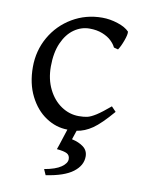

<svg xmlns="http://www.w3.org/2000/svg" viewBox="-79 -525 596 798"><g transform="rotate(10 218.5 -126.0)"><path d="M264.2 12.7 251.5 50.8Q281.2 57.1 300.5 71.8Q319.8 86.4 319.8 111.8Q319.8 149.9 283 177.7Q246.1 205.6 169.4 216.8L158.7 192.9Q206.1 184.6 229.2 168.5Q252.4 152.3 252.4 134.8Q252.4 118.7 240.2 111.8Q228 105 196.8 102.1Q197.3 100.6 203.4 83Q209.5 65.4 225.6 14.6Q177.2 14.2 134.5 -14.2Q91.8 -42.5 65.4 -95Q39.1 -147.5 39.1 -216.8Q39.1 -286.1 72 -343.8Q105 -401.4 162.1 -435.1Q219.2 -468.8 288.1 -468.8Q320.8 -468.8 353.8 -458Q386.7 -447.3 402.8 -430.2Q404.8 -418.9 395 -392.1Q385.3 -365.2 375 -350.1L356.9 -355Q350.6 -368.7 336.4 -382.3Q322.3 -396 298.6 -405.5Q274.9 -415 244.1 -415Q209 -415 179 -394Q148.9 -373 130.6 -331.8Q112.3 -290.5 112.3 -231.9Q112.3 -178.2 133.1 -136.5Q153.8 -94.7 188.2 -71.8Q222.7 -48.8 262.2 -48.8Q283.7 -48.8 298.3 -52.2Q313 -55.7 334.5 -69.3Q356 -83 391.1 -112.8L410.2 -92.8Q362.3 -36.6 330.1 -14.4Q297.9 7.8 264.2 12.7Z"/></g></svg>

Font: David Libre
Style: Regular
Weight: 400
Version: Version 1.000